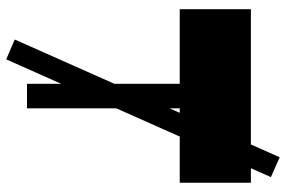

<svg xmlns="http://www.w3.org/2000/svg" viewBox="-173 -691 932 626"><g transform="rotate(90 293.0 -378.0)"><path d="M173.5 67.7 108.8 40 492.8 -824 557.5 -795.2ZM10 -498V-730H575.7V-498ZM253.3 0V-688.8H333.2V0Z"/></g></svg>

Font: Savate ExtraLight
Style: Regular
Weight: 200
Designer: Max Esnée
Foundry: Plomb Type
Version: Version 2.000